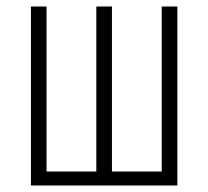

<svg xmlns="http://www.w3.org/2000/svg" viewBox="-20 -570 640 590"><path d="M75 0V-550H123V-43H276V-550H324V-43H477V-550H525V0Z"/></svg>

Font: Pitagon Sans Mono Thin
Style: Regular
Weight: 100
Monospace: yes
Designer: Travis Tran
Foundry: Pitagon
Version: Version 1.001; ttfautohint (v1.8.4.7-5d5b);gftools[0.9.26]